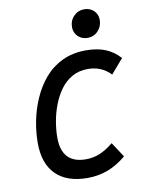

<svg xmlns="http://www.w3.org/2000/svg" viewBox="-96 -947 780 1027"><g transform="rotate(-10 294.0 -434.0)"><path d="M296 12Q184 12 124.5 -47Q65 -106 65 -218Q65 -276 77 -337.5Q89 -399 114.5 -457Q140 -515 179.5 -561.5Q219 -608 275.5 -635Q332 -662 404 -662Q465 -662 509.5 -644Q554 -626 588 -588L521 -510Q471 -562 397 -562Q348 -562 310.5 -540.5Q273 -519 247 -482.5Q221 -446 204.5 -402Q188 -358 180.5 -313Q173 -268 173 -229Q173 -88 304 -88Q344 -88 379.5 -102.5Q415 -117 454 -149L507 -68Q458 -27 406.5 -7.5Q355 12 296 12ZM426 -726Q394 -726 373.5 -746.5Q353 -767 353 -796Q353 -832 376.5 -856Q400 -880 433 -880Q465 -880 485.5 -860Q506 -840 506 -810Q506 -775 483 -750.5Q460 -726 426 -726Z"/></g></svg>

Font: Sometype Mono SemiBold
Style: Italic
Weight: 600
Italic angle: -12°
Designer: Ryoichi Tsunekawa
Foundry: Dharma Type
Version: Version 1.001